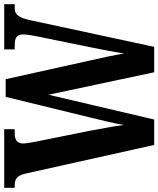

<svg xmlns="http://www.w3.org/2000/svg" viewBox="60 -814 754 914"><g transform="rotate(-90 437.0 -357.0)"><path d="M68 -611 204 0H325L443 -503L550 0H671L797 -586C811 -652 827 -664 858 -664H874V-714H659V-664H678C714 -664 730 -654 730 -624C730 -611 726 -581 722 -563L668 -298C656 -239 646 -188 639 -143C632 -190 620 -244 605 -310L517 -707H433L334 -302C319 -241 307 -191 299 -145C294 -189 280 -256 271 -309L219 -567C215 -586 211 -612 211 -624C211 -651 227 -664 259 -664H279V-714H0V-664H10C42 -664 58 -654 68 -611Z"/></g></svg>

Font: Noto Serif Devanagari ExtraCondensed
Style: Bold
Weight: 700
Width: 2
Designer: Universal Thirst, Indian Type Foundry and the Monotype Design Team
Foundry: Monotype Imaging Inc.
Version: Version 2.004